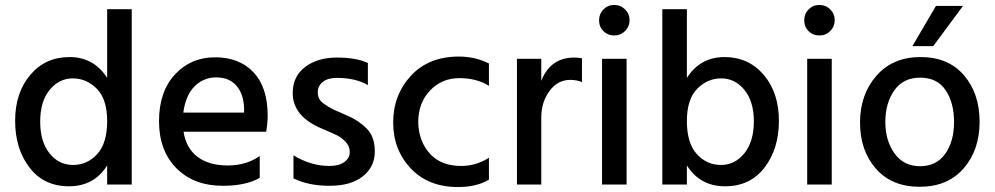

<svg xmlns="http://www.w3.org/2000/svg" viewBox="-20 -744 4010 774"><path d="M511 0H412V-77Q359 7 258 7Q157 7 99 -68.5Q41 -144 41 -257Q41 -370 102 -442Q163 -514 260.5 -514Q358 -514 412 -430V-707H511ZM273.5 -428Q218 -428 180 -381.5Q142 -335 142 -254Q142 -173 179.5 -126Q217 -79 274.5 -79Q332 -79 372 -123Q412 -167 412 -255.5Q412 -344 370.5 -386Q329 -428 273.5 -428Z M719 -290H964V-308Q962 -365 933 -398.5Q904 -432 852 -432Q800 -432 764 -395.5Q728 -359 719 -290ZM879 5Q761 5 691 -66Q621 -137 621 -255.5Q621 -374 685 -443.5Q749 -513 847 -513Q945 -513 1002 -452.5Q1059 -392 1059 -278Q1059 -247 1053 -213H720Q730 -147 776 -112Q822 -77 897.5 -77Q973 -77 1027 -115V-27Q971 5 879 5Z M1163 -25V-118Q1233 -75 1308 -75Q1347 -75 1368.5 -91Q1390 -107 1390 -131Q1390 -155 1373 -172.5Q1356 -190 1338.5 -198.5Q1321 -207 1279 -225Q1160 -274 1160 -369Q1160 -436 1210 -474Q1260 -512 1338.5 -512Q1417 -512 1463 -490V-401Q1414 -430 1337 -430Q1302 -430 1281.5 -414Q1261 -398 1261 -372Q1261 -341 1287 -325Q1295 -320 1299.5 -316.5Q1304 -313 1314.5 -308Q1325 -303 1330 -300Q1345 -293 1384.5 -276Q1424 -259 1457.5 -226.5Q1491 -194 1491 -133Q1491 -72 1443 -33.5Q1395 5 1309 5Q1223 5 1163 -25Z M1826 10Q1707 10 1636 -65Q1565 -140 1565 -250.5Q1565 -361 1636.5 -438.5Q1708 -516 1830 -516Q1896 -516 1951 -488V-398Q1902 -429 1831.5 -429Q1761 -429 1713.5 -379Q1666 -329 1666 -251Q1668 -174 1713 -124.5Q1758 -75 1839 -75Q1899 -75 1951 -108V-20Q1902 10 1826 10Z M2162 0H2064V-507H2162V-418Q2199 -512 2295 -512Q2309 -512 2326 -509V-413Q2305 -422 2279 -422Q2228 -422 2195 -377Q2162 -332 2162 -270Z M2456 -724Q2482 -724 2500 -706Q2518 -688 2518 -662.5Q2518 -637 2500 -619Q2482 -601 2456 -601Q2430 -601 2412.5 -618.5Q2395 -636 2395 -662Q2395 -688 2412.5 -706Q2430 -724 2456 -724ZM2506 0H2407V-507H2506Z M2887.5 -428Q2832 -428 2790.5 -386Q2749 -344 2749 -255.5Q2749 -167 2789 -123Q2829 -79 2886 -79Q2943 -79 2981 -126.5Q3019 -174 3019 -254.5Q3019 -335 2981 -381.5Q2943 -428 2887.5 -428ZM2749 0H2650V-707H2749V-430Q2803 -514 2900.5 -514Q2998 -514 3059 -442Q3120 -370 3120 -257Q3120 -144 3062 -68.5Q3004 7 2903 7Q2802 7 2749 -77Z M3283 -724Q3309 -724 3327 -706Q3345 -688 3345 -662.5Q3345 -637 3327 -619Q3309 -601 3283 -601Q3257 -601 3239.5 -618.5Q3222 -636 3222 -662Q3222 -688 3239.5 -706Q3257 -724 3283 -724ZM3333 0H3234V-507H3333Z M3742 -558H3658L3753 -720H3862ZM3689.5 -431Q3621 -431 3585 -379.5Q3549 -328 3549 -252.5Q3549 -177 3586 -125.5Q3623 -74 3689 -74Q3755 -74 3790.5 -124Q3826 -174 3826 -252Q3826 -330 3792 -380.5Q3758 -431 3689.5 -431ZM3866 -440.5Q3929 -367 3929 -253Q3929 -139 3864.5 -65Q3800 9 3687.5 9Q3575 9 3511 -64Q3447 -137 3447 -250Q3447 -363 3513 -438.5Q3579 -514 3691 -514Q3803 -514 3866 -440.5Z"/></svg>

Font: Hind Colombo Medium
Style: Regular
Weight: 500
Designer: Jyotish Sonowal, Aditi Pimprikar
Foundry: Indian Type Foundry
Version: Version 1.000;PS 1.0;hotconv 1.0.86;makeotf.lib2.5.63406; tt